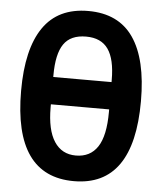

<svg xmlns="http://www.w3.org/2000/svg" viewBox="-53 -778 706 837"><g transform="rotate(5 300.0 -360.0)"><path d="M38 -359.5Q38 -542.5 103 -637Q168 -731.5 300 -731.5Q432.5 -731.5 497.5 -637.2Q562.5 -543 562.5 -359.5Q562.5 13 301 13Q38 13 38 -359.5ZM427.5 -301V-312H172.5V-298.5Q172.5 -200 205.5 -149.5Q238.5 -99 300 -99Q363 -99 395.2 -147.8Q427.5 -196.5 427.5 -301ZM427.5 -431.5V-441Q427.5 -531.5 396.8 -575.5Q366 -619.5 300 -619.5Q232.5 -619.5 202.5 -576Q172.5 -532.5 172.5 -439V-431.5Z"/></g></svg>

Font: JuliaMono ExtraBold
Style: Regular
Weight: 800
Monospace: yes
Designer: cormullion
Foundry: corm
Version: Version 0.055; ttfautohint (v1.8.4)